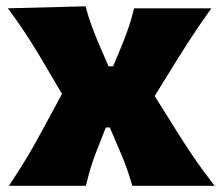

<svg xmlns="http://www.w3.org/2000/svg" viewBox="-20 -600 716 620"><path d="M8.8 0Q35.6 -40.5 54.2 -70.6Q72.8 -100.6 87.9 -127.4Q103 -154.3 119.6 -184.6L180.2 -296.9L119.1 -400.4Q102.1 -429.7 85.9 -455.3Q69.8 -481 50.8 -509.3Q31.7 -537.6 5.4 -573.2L256.3 -579.6Q264.6 -547.9 274.9 -519.8Q285.2 -491.7 297.9 -460.9L330.6 -385.7H345.2L376 -459.5Q388.2 -490.2 396.7 -515.9Q405.3 -541.5 413.1 -573.2H662.6Q635.7 -535.6 617.4 -508.5Q599.1 -481.4 583.5 -457Q567.9 -432.6 549.3 -402.8L479.5 -290L547.4 -181.6Q573.7 -139.2 601.1 -98.6Q628.4 -58.1 672.9 0H407.2Q398.9 -28.8 390.4 -53.5Q381.8 -78.1 369.1 -107.4L334.5 -188.5H321.8L291.5 -111.3Q279.3 -80.6 272.2 -56.2Q265.1 -31.7 257.3 0Z"/></svg>

Font: Pinar-DS1-FD ExtraBold
Style: Regular
Weight: 800
Designer: Amin Abedi
Version: Version 2.000